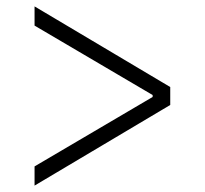

<svg xmlns="http://www.w3.org/2000/svg" viewBox="-20 -588 640 600"><path d="M88 -8V-68L457 -285V-291L88 -508V-568L512 -316V-260Z"/></svg>

Font: IBM Plex Sans Light
Style: Regular
Weight: 300
Designer: Mike Abbink, Paul van der Laan, Pieter van Rosmalen
Foundry: Bold Monday
Version: Version 3.0